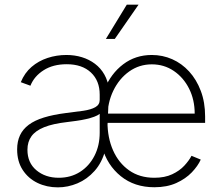

<svg xmlns="http://www.w3.org/2000/svg" viewBox="-20 -788 944 820"><path d="M639.2 11.7Q554.2 11.7 495.8 -35.6Q437.5 -83 416.5 -158.7L426.3 -406.7Q453.6 -473.6 506.1 -513.4Q558.6 -553.2 628.4 -553.2Q674.3 -553.2 715.3 -535.2Q756.3 -517.1 787.8 -482.7Q819.3 -448.2 837.6 -399.7Q856 -351.1 856 -290.5V-263.2H426.3V-302.7H811.5Q811.5 -361.8 787.6 -409.4Q763.7 -457 722.2 -485.1Q680.7 -513.2 628.4 -513.2Q574.7 -513.2 531.7 -482.7Q488.8 -452.1 463.9 -400.6Q439 -349.1 439 -286.1V-268.1Q439 -199.7 462.9 -145.8Q486.8 -91.8 531.5 -60.3Q576.2 -28.8 639.2 -28.8Q683.6 -28.8 715.3 -43.7Q747.1 -58.6 767.3 -80.6Q787.6 -102.5 797.9 -122.6L837.4 -106.4Q825.2 -79.1 799.1 -51.8Q772.9 -24.4 732.9 -6.3Q692.9 11.7 639.2 11.7ZM231 -28.8Q282.2 -28.8 321.5 -53.7Q360.8 -78.6 383.3 -122.3Q405.8 -166 405.8 -221.2V-301.8Q397.5 -294.9 382.1 -289.3Q366.7 -283.7 347.4 -279.3Q328.1 -274.9 307.1 -272Q286.1 -269 266.1 -266.6Q206.1 -259.8 168.9 -244.9Q131.8 -230 114.5 -206.3Q97.2 -182.6 97.2 -148.4Q97.2 -92.8 135.5 -60.8Q173.8 -28.8 231 -28.8ZM227.1 12.2Q179.7 12.2 140.1 -6.8Q100.6 -25.9 76.9 -62.3Q53.2 -98.6 53.2 -149.9Q53.2 -184.1 65.4 -210.2Q77.6 -236.3 102.8 -255.1Q127.9 -273.9 167.5 -286.1Q207 -298.3 261.2 -305.2Q303.2 -310.1 335.9 -314.9Q368.7 -319.8 387.2 -330.3Q405.8 -340.8 405.8 -361.3V-383.8Q405.8 -443.4 368.2 -478.5Q330.6 -513.7 264.6 -513.7Q206.5 -513.7 166.3 -488Q126 -462.4 109.9 -421.9L68.8 -437Q85 -476.6 114.7 -502.2Q144.5 -527.8 183.1 -540.5Q221.7 -553.2 263.7 -553.2Q298.8 -553.2 329.8 -543.7Q360.8 -534.2 385.5 -515.6Q410.2 -497.1 425.8 -469.5Q441.4 -441.9 445.8 -405.8L434.6 -147H429.7Q415.5 -93.3 383.8 -57.9Q352.1 -22.5 311 -5.1Q270 12.2 227.1 12.2ZM432.1 -621.6 521.5 -768.1H571.8L470.2 -621.6Z"/></svg>

Font: Inter Tight ExtraLight
Style: Regular
Weight: 250
Designer: Rasmus Andersson
Foundry: rsms
Version: Version 3.004